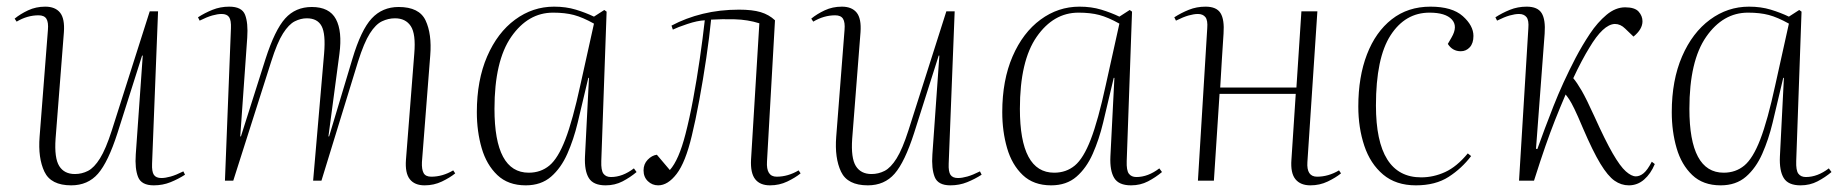

<svg xmlns="http://www.w3.org/2000/svg" viewBox="-20 -543 5533 577"><path d="M24 -487Q41 -501 64.5 -512Q88 -523 116 -523Q146 -523 160.5 -505Q175 -487 172 -446L147 -126Q143 -68 158 -44Q173 -20 205 -20Q226 -20 244.5 -29.5Q263 -39 280.5 -67Q298 -95 316 -151L430 -509H455L437 -51Q436 -27 442.5 -17.5Q449 -8 465 -8Q477 -8 493 -12.5Q509 -17 531 -28L536 -18Q516 -5 492.5 4.5Q469 14 442 14Q405 14 395 -11Q385 -36 388 -79L409 -376H407L333 -143Q305 -56 274.5 -21Q244 14 194 14Q133 14 113.5 -27Q94 -68 99 -132L124 -453Q126 -476 119.5 -486.5Q113 -497 96 -497Q62 -497 30 -478Z M954 -382Q959 -441 946.5 -464.5Q934 -488 902 -488Q884 -488 866 -479Q848 -470 830.5 -442.5Q813 -415 795 -358L681 0H656L674 -458Q675 -482 668.5 -491.5Q662 -501 646 -501Q634 -501 618 -496.5Q602 -492 580 -481L575 -491Q595 -504 618.5 -513.5Q642 -523 669 -523Q707 -523 716.5 -498.5Q726 -474 723 -430L702 -133H704L778 -366Q806 -453 837 -487.5Q868 -522 917 -522Q970 -522 989.5 -485.5Q1009 -449 1000 -381L967 -133H969L1039 -366Q1065 -453 1097 -487.5Q1129 -522 1178 -522Q1240 -522 1259 -481.5Q1278 -441 1273 -377L1248 -56Q1247 -34 1253 -23Q1259 -12 1276 -12Q1310 -12 1342 -31L1348 -22Q1332 -9 1308 2.5Q1284 14 1256 14Q1226 14 1211.5 -4.5Q1197 -23 1200 -63L1225 -382Q1230 -441 1214.5 -464.5Q1199 -488 1167 -488Q1147 -488 1128 -479Q1109 -470 1091.5 -442.5Q1074 -415 1056 -358L946 0H921Z M1787 -59Q1786 -31 1793.5 -21Q1801 -11 1816 -11Q1851 -11 1885 -37L1893 -26Q1874 -10 1851 2Q1828 14 1800 14Q1763 14 1749.5 -8Q1736 -30 1738 -73L1750 -309H1748L1716 -174Q1704 -124 1685 -81Q1666 -38 1636 -12Q1606 14 1560 14Q1507 14 1474.5 -17Q1442 -48 1427.5 -98Q1413 -148 1413 -206Q1413 -302 1444 -373.5Q1475 -445 1528 -484Q1581 -523 1645 -523Q1681 -523 1710.5 -514Q1740 -505 1765 -493L1796 -513L1803 -508ZM1569 -24Q1605 -24 1631 -45.5Q1657 -67 1679 -124Q1701 -181 1724 -287L1765 -472Q1731 -491 1704.5 -498Q1678 -505 1642 -505Q1567 -505 1516.5 -432.5Q1466 -360 1466 -216Q1466 -24 1569 -24Z M1998 -466Q2041 -489 2092 -501.5Q2143 -514 2201 -514Q2241 -514 2266 -506.5Q2291 -499 2309 -482L2285 -58Q2282 -12 2314 -12Q2348 -12 2380 -31L2386 -22Q2370 -9 2346 2.5Q2322 14 2294 14Q2264 14 2249.5 -4.5Q2235 -23 2237 -63L2262 -473Q2227 -484 2188 -485Q2149 -486 2117 -484Q2112 -433 2102.5 -368.5Q2093 -304 2081.5 -242Q2070 -180 2059 -135Q2040 -55 2013.5 -20.5Q1987 14 1958 14Q1940 14 1927 1.5Q1914 -11 1914 -31Q1914 -50 1926.5 -63Q1939 -76 1954 -78L1993 -32Q2020 -62 2040 -140Q2052 -186 2063 -245Q2074 -304 2083 -366Q2092 -428 2098 -482Q2076 -481 2046 -471Q2016 -461 2002 -454Z M2418 -487Q2435 -501 2458.5 -512Q2482 -523 2510 -523Q2540 -523 2554.5 -505Q2569 -487 2566 -446L2541 -126Q2537 -68 2552 -44Q2567 -20 2599 -20Q2620 -20 2638.5 -29.5Q2657 -39 2674.5 -67Q2692 -95 2710 -151L2824 -509H2849L2831 -51Q2830 -27 2836.5 -17.5Q2843 -8 2859 -8Q2871 -8 2887 -12.5Q2903 -17 2925 -28L2930 -18Q2910 -5 2886.5 4.5Q2863 14 2836 14Q2799 14 2789 -11Q2779 -36 2782 -79L2803 -376H2801L2727 -143Q2699 -56 2668.5 -21Q2638 14 2588 14Q2527 14 2507.5 -27Q2488 -68 2493 -132L2518 -453Q2520 -476 2513.5 -486.5Q2507 -497 2490 -497Q2456 -497 2424 -478Z M3366 -59Q3365 -31 3372.5 -21Q3380 -11 3395 -11Q3430 -11 3464 -37L3472 -26Q3453 -10 3430 2Q3407 14 3379 14Q3342 14 3328.5 -8Q3315 -30 3317 -73L3329 -309H3327L3295 -174Q3283 -124 3264 -81Q3245 -38 3215 -12Q3185 14 3139 14Q3086 14 3053.5 -17Q3021 -48 3006.5 -98Q2992 -148 2992 -206Q2992 -302 3023 -373.5Q3054 -445 3107 -484Q3160 -523 3224 -523Q3260 -523 3289.5 -514Q3319 -505 3344 -493L3375 -513L3382 -508ZM3148 -24Q3184 -24 3210 -45.5Q3236 -67 3258 -124Q3280 -181 3303 -287L3344 -472Q3310 -491 3283.5 -498Q3257 -505 3221 -505Q3146 -505 3095.5 -432.5Q3045 -360 3045 -216Q3045 -24 3148 -24Z M3874 -261H3645L3628 0H3580L3608 -458Q3610 -482 3602.5 -491.5Q3595 -501 3580 -501Q3568 -501 3552 -496.5Q3536 -492 3514 -481L3509 -491Q3529 -504 3552.5 -513.5Q3576 -523 3603 -523Q3636 -523 3648 -503.5Q3660 -484 3657 -442Q3655 -409 3652 -364.5Q3649 -320 3647 -280H3876L3891 -509H3939L3909 -56Q3906 -12 3938 -12Q3972 -12 4004 -31L4010 -22Q3994 -9 3970 2.5Q3946 14 3918 14Q3888 14 3873 -4.5Q3858 -23 3861 -63Z M4279 -523Q4344 -523 4376 -494.5Q4408 -466 4408 -435Q4408 -413 4397 -401Q4386 -389 4370 -389Q4345 -389 4331 -411L4342 -430Q4362 -464 4343 -484.5Q4324 -505 4276 -505Q4203 -505 4159 -437Q4115 -369 4115 -226Q4115 -10 4251 -10Q4288 -10 4323 -26Q4358 -42 4391 -82L4401 -74Q4373 -37 4333.5 -11.5Q4294 14 4235 14Q4175 14 4136.5 -18.5Q4098 -51 4080 -105Q4062 -159 4062 -223Q4062 -312 4088 -379.5Q4114 -447 4162.5 -485Q4211 -523 4279 -523Z M4596 -96 4600 -95Q4621 -154 4648.5 -224Q4676 -294 4715 -369Q4735 -407 4758 -441.5Q4781 -476 4808 -498.5Q4835 -521 4864 -521Q4893 -521 4904.5 -508Q4916 -495 4916 -479Q4916 -455 4889 -433L4864 -457Q4850 -471 4833 -471Q4798 -470 4756 -399Q4746 -383 4733 -358.5Q4720 -334 4708 -308Q4719 -295 4733 -271Q4747 -247 4772 -192Q4804 -121 4826.5 -82Q4849 -43 4866 -28Q4883 -13 4896 -13Q4908 -13 4919.5 -22.5Q4931 -32 4944 -57L4953 -50Q4941 -21 4921 -3.5Q4901 14 4875 14Q4852 14 4832 0Q4812 -14 4789.5 -51Q4767 -88 4737 -158Q4721 -196 4711.5 -215.5Q4702 -235 4696 -244Q4690 -253 4685 -259Q4667 -217 4653 -181.5Q4639 -146 4624.5 -104.5Q4610 -63 4590 0H4545L4573 -458Q4575 -482 4567.5 -491.5Q4560 -501 4545 -501Q4533 -501 4517 -496.5Q4501 -492 4479 -481L4474 -491Q4494 -504 4517.5 -513.5Q4541 -523 4568 -523Q4601 -523 4613 -503.5Q4625 -484 4622 -442Z M5378 -59Q5377 -31 5384.5 -21Q5392 -11 5407 -11Q5442 -11 5476 -37L5484 -26Q5465 -10 5442 2Q5419 14 5391 14Q5354 14 5340.5 -8Q5327 -30 5329 -73L5341 -309H5339L5307 -174Q5295 -124 5276 -81Q5257 -38 5227 -12Q5197 14 5151 14Q5098 14 5065.5 -17Q5033 -48 5018.5 -98Q5004 -148 5004 -206Q5004 -302 5035 -373.5Q5066 -445 5119 -484Q5172 -523 5236 -523Q5272 -523 5301.5 -514Q5331 -505 5356 -493L5387 -513L5394 -508ZM5160 -24Q5196 -24 5222 -45.5Q5248 -67 5270 -124Q5292 -181 5315 -287L5356 -472Q5322 -491 5295.5 -498Q5269 -505 5233 -505Q5158 -505 5107.5 -432.5Q5057 -360 5057 -216Q5057 -24 5160 -24Z"/></svg>

Font: Literata 72pt ExtraLight
Style: Italic
Weight: 200
Italic angle: -2°
Designer: Latin by Veronika Burian and Jose Scaglione. Greek by Irene Vlachou. Cyrillic by Vera Evstafieva
Foundry: TypeTogether
Version: Version 3.002